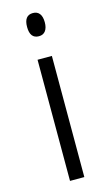

<svg xmlns="http://www.w3.org/2000/svg" viewBox="-115 -773 468 816"><g transform="rotate(-15 119.0 -365.0)"><path d="M80 -679Q80 -730 119 -730Q138 -730 148 -717Q158 -704 158 -679Q158 -655 148 -641.5Q138 -628 119 -628Q80 -628 80 -679ZM87 -533H150V0H87Z"/></g></svg>

Font: OpenSansMMV
Style: Light
Weight: 300
Foundry: Ascender Corporation
Version: Version 4.001